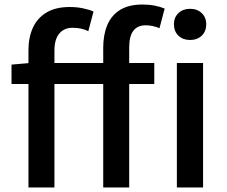

<svg xmlns="http://www.w3.org/2000/svg" viewBox="-20 -830 1004 850"><path d="M106 0V-608Q106 -664 125.5 -707Q145 -750 185.5 -774.5Q226 -799 289 -799Q319 -799 346 -793.5Q373 -788 394 -779L371 -692Q355 -700 338 -703.5Q321 -707 301 -707Q264 -707 242.5 -681.5Q221 -656 221 -606V0ZM437 0V-619Q437 -676 455 -719Q473 -762 511.5 -786Q550 -810 611 -810Q640 -810 665 -805Q690 -800 709 -792L686 -705Q656 -718 625 -718Q589 -718 570.5 -694Q552 -670 552 -620V0ZM31 -458V-544L112 -551H663V-458ZM763 0V-551H879V0ZM821 -653Q790 -653 770 -672Q750 -691 750 -723Q750 -753 770 -772Q790 -791 821 -791Q853 -791 873 -772Q893 -753 893 -723Q893 -691 873 -672Q853 -653 821 -653Z"/></svg>

Font: Noto Sans KR Medium
Style: Regular
Weight: 500
Designer: Ryoko NISHIZUKA  (kana, bopomofo & ideographs); Paul D. Hunt (Latin, Greek & Cyrillic); Sandoll Communications , Soo-you
Foundry: Adobe
Version: Version 2.004-H2;hotconv 1.0.118;makeotfexe 2.5.65603